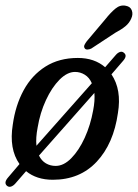

<svg xmlns="http://www.w3.org/2000/svg" viewBox="-24 -660 512 714"><path d="M2 31Q-11 19.5 6 0L48.5 -50Q9 -106 23.5 -196.5Q33.5 -268.5 64 -324.5Q94.5 -380.5 145.2 -412.5Q196 -444.5 265.5 -444.5Q327 -444.5 367 -410L407 -456Q414 -464 422.2 -466.8Q430.5 -469.5 437 -463.5Q450.5 -453 434 -434L390.5 -383.5Q429 -326.5 414.5 -239.5Q398.5 -126 335.8 -58.8Q273 8.5 172.5 8.5Q112 8.5 73 -23.5L33 22.5Q25.5 31 17.2 33.8Q9 36.5 2 31ZM116 -186Q108.5 -147.5 111.5 -118L317.5 -350.5Q308 -372 291.2 -382.2Q274.5 -392.5 255 -392.5Q226 -392.5 197.2 -363.5Q168.5 -334.5 146.8 -287.5Q125 -240.5 116 -186ZM183 -43Q213 -43 241.2 -71.8Q269.5 -100.5 291 -147.5Q312.5 -194.5 322.5 -250Q329.5 -286 327 -314.5L121 -81.5Q130.5 -62 146.8 -52.5Q163 -43 183 -43ZM366.5 -587Q387.5 -613.5 405.5 -628.2Q423.5 -643 444 -638.5Q461 -635.5 466.2 -621.2Q471.5 -607 464 -591Q457 -574.5 442.5 -562.5Q428 -550.5 404.5 -538L315.5 -479.5Q308.5 -476 301.2 -475.8Q294 -475.5 291 -480.5Q287 -486 290.2 -493Q293.5 -500 299 -507Z"/></svg>

Font: Fraunces 144pt SuperSoft
Style: Italic
Weight: 400
Italic angle: -16°
Version: Version 1.000;[b76b70a41]